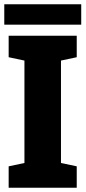

<svg xmlns="http://www.w3.org/2000/svg" viewBox="-21 -878 400 898"><path d="M19.5 0V-100.1L93.3 -115.7V-594.7L19.5 -610.4V-710.9H337.9V-610.4L264.2 -594.7V-115.7L337.9 -100.1V0ZM-1 -762.7V-857.9H358.9V-762.7Z"/></svg>

Font: Roboto Slab LO Black
Style: Regular
Weight: 900
Designer: Google
Version: Version 2.000